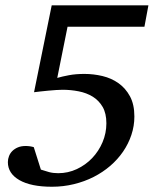

<svg xmlns="http://www.w3.org/2000/svg" viewBox="-20 -691 596 727"><path d="M526.9 -589.8H235.8L196.8 -396Q215.3 -401.4 241 -406.2Q266.6 -411.1 299.8 -411.1Q334 -411.1 367.9 -403.1Q401.9 -395 428.7 -376Q455.6 -356.9 472.2 -326.2Q488.8 -295.4 488.8 -250Q488.8 -213.9 477.5 -180.2Q466.3 -146.5 446 -116.9Q425.8 -87.4 397.5 -63Q369.1 -38.6 334.5 -21Q299.8 -3.4 259.8 6.3Q219.7 16.1 176.8 16.1Q97.2 16.1 53.5 -9Q9.8 -34.2 9.8 -77.1Q9.8 -88.9 14.2 -100.1Q18.6 -111.3 27.1 -119.6Q35.6 -127.9 48.1 -133.1Q60.5 -138.2 77.1 -138.2Q85.4 -138.2 93.8 -137Q102.1 -135.7 107.9 -133.8L134.8 -48.8Q150.4 -43.5 166 -39.3Q181.6 -35.2 200.2 -35.2Q237.8 -35.2 271 -50.8Q304.2 -66.4 329.1 -92.5Q354 -118.7 368.4 -152.8Q382.8 -187 382.8 -224.1Q382.8 -261.7 368.7 -286.1Q354.5 -310.5 331.1 -325Q307.6 -339.4 277.8 -345.2Q248 -351.1 216.8 -351.1Q206.5 -351.1 192.1 -350.1Q177.7 -349.1 162.6 -347.7Q147.5 -346.2 133.3 -344.7Q119.1 -343.3 108.9 -341.8L175.8 -670.9H542Z"/></svg>

Font: Charis SIL Cyr
Style: Italic
Weight: 400
Italic angle: -11°
Foundry: SIL International
Version: Version 5.000